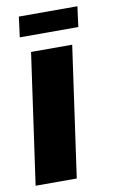

<svg xmlns="http://www.w3.org/2000/svg" viewBox="-86 -675 422 717"><g transform="rotate(-10 125.0 -316.5)"><path d="M-10 0 60 -495H216L146 0ZM28 -556 38 -633H260L250 -556Z"/></g></svg>

Font: Alumni Sans Black
Style: Italic
Weight: 900
Italic angle: -8°
Version: Version 1.016